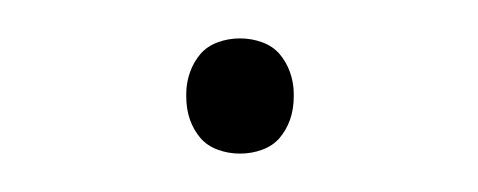

<svg xmlns="http://www.w3.org/2000/svg" viewBox="-20 -75 249 100"><path d="M105 5Q111 5 116.5 3Q122 1 125.5 -3Q129 -7 131 -12.5Q133 -18 133 -25V-26Q133 -32 131 -37.5Q129 -43 125.5 -47Q122 -51 116.5 -53Q111 -55 105 -55Q99 -55 93.5 -53Q88 -51 84.5 -47Q81 -43 79 -37.5Q77 -32 77 -26V-25Q77 -18 79 -12.5Q81 -7 84.5 -3Q88 1 93.5 3Q99 5 105 5Z"/></svg>

Font: Fixel Variable
Style: Regular
Weight: 100
Width: 3
Designer: AlfaBravo + MacPaw
Foundry: Kyrylo Tkachov, Marchela Mozhyna, Serhii Makarenko, Maria Weinstein, Zakhar Kryvoshyya
Version: Version 1.211